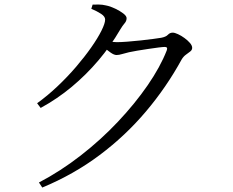

<svg xmlns="http://www.w3.org/2000/svg" viewBox="-20 -791 1040 857"><path d="M153.8 23.6Q250.3 -26.9 340.3 -96.9Q430.3 -166.9 506.2 -247.4Q582.1 -327.9 638.8 -410Q695.5 -492.1 724.3 -566Q730 -581.5 716.1 -581.5Q708.1 -581.5 687.6 -579Q667.1 -576.5 641.3 -572.5Q615.5 -568.5 592.5 -564.8Q569.4 -561.1 555.6 -557.8Q539.6 -554.2 525.3 -549.8Q510.9 -545.4 500.2 -545.4Q488.8 -545.4 472.7 -557Q456.7 -568.5 438.6 -582.8L453.9 -607.4Q469.3 -605.4 480.5 -604.1Q491.7 -602.8 501.1 -602.8Q519 -602.8 548.3 -605Q577.6 -607.3 608.6 -610.6Q639.5 -613.9 664.5 -617.3Q689.5 -620.7 699.5 -622.4Q720.7 -626.4 729.5 -635.9Q738.3 -645.3 751 -645.3Q759.8 -645.3 774.5 -638.5Q789.3 -631.7 803.6 -621.2Q818 -610.7 827.9 -599.2Q837.8 -587.7 837.8 -577.6Q837.8 -567.9 829.1 -561.2Q820.3 -554.4 809.5 -546.6Q798.7 -538.7 791 -525.9Q722.9 -401.6 631.5 -293.5Q540.2 -185.4 424.9 -99Q309.7 -12.5 168.7 46.1ZM145.7 -330.2Q192.3 -363.7 237 -406.1Q281.7 -448.4 320 -493.2Q358.2 -537.9 387.4 -579.6Q416.6 -621.3 432.9 -654.1Q449.3 -686.9 449.3 -703.8Q449.3 -717.2 431.5 -729Q413.8 -740.8 387.6 -751.6L393.4 -770.5Q406.8 -770.8 421.6 -770.7Q436.4 -770.7 453.3 -766.7Q473 -762.8 494.2 -752.5Q515.5 -742.3 530.3 -730.9Q545.1 -719.5 545.1 -710Q545.1 -697 536.2 -687.1Q527.4 -677.3 515.9 -658Q474.1 -586 419.6 -521.8Q365.2 -457.6 300.7 -403.8Q236.3 -350 161.5 -309.2Z"/></svg>

Font: Noto Serif SC ExtraLight
Style: Regular
Weight: 200
Designer: Ryoko NISHIZUKA 西塚涼子 (kana & ideographs); Frank Grießhammer (Latin, Greek & Cyrillic); Wenlong ZHANG 张文龙 (bopomofo); San
Foundry: Adobe
Version: Version 2.002-H1;hotconv 1.1.0;makeotfexe 2.6.0